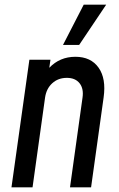

<svg xmlns="http://www.w3.org/2000/svg" viewBox="-20 -800 508 820"><path d="M29 0H119L172.5 -383.5Q178 -421.5 203.2 -444.5Q228.5 -467.5 265.5 -467.5Q301.5 -467.5 319.8 -444.5Q338 -421.5 332.5 -383.5L279 0H369L422.5 -383.5Q434 -464.5 401 -511Q368 -557.5 302 -557.5Q235.5 -557.5 190.5 -510.5L195.5 -545H105.5ZM249 -608H318L433.5 -780H337.5Z"/></svg>

Font: Mohave Medium
Style: Italic
Weight: 500
Italic angle: -8°
Designer: Gumpita Rahayu
Foundry: Tokotype
Version: Version 2.002; ttfautohint (v1.8.3)